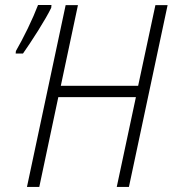

<svg xmlns="http://www.w3.org/2000/svg" viewBox="-20 -734 678 754"><path d="M85.9 0 237.8 -713.9H286.1L218.8 -397H522.5L590.3 -713.9H638.2L486.3 0H438.5L513.7 -352.5H209L134.3 0ZM41.5 -523.9 42.5 -533.7Q52.7 -551.3 64.7 -574Q76.7 -596.7 88.9 -621.8Q101.1 -647 111.6 -671.1Q122.1 -695.3 129.4 -714.4H182.1L181.2 -703.6Q173.8 -688 160.2 -664.3Q146.5 -640.6 129.9 -614Q113.3 -587.4 97.4 -563.7Q81.5 -540 70.3 -523.9Z"/></svg>

Font: Open Sans SemiCondensed Light
Style: Italic
Weight: 300
Width: 4
Italic angle: -12°
Designer: Monotype Design Team
Foundry: Monotype Imaging Inc.
Version: Version 3.000